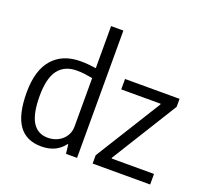

<svg xmlns="http://www.w3.org/2000/svg" viewBox="-137 -972 1226 1145"><g transform="rotate(20 476.5 -399.5)"><path d="M557 -53 816 -469V-474H566V-540H912V-489L653 -72V-67H922V0H557ZM233 9Q137 9 89.5 -58Q42 -125 42 -265Q42 -405 105 -477Q168 -549 282 -549Q306 -549 329 -547Q352 -545 380 -541V-808H458V0H388L381 -58H377Q327 9 233 9ZM252 -53Q277 -53 300 -61Q323 -69 341 -84.5Q359 -100 369.5 -122Q380 -144 380 -172V-478Q353 -483 329.5 -486Q306 -489 280 -489Q202 -489 162 -436.5Q122 -384 122 -271Q122 -159 154.5 -106Q187 -53 252 -53Z"/></g></svg>

Font: Encode Sans Condensed
Style: Regular
Weight: 400
Designer: Pablo Impallari, Andres Torresi
Foundry: Pablo Impallari, Andres Torresi
Version: Version 1.000; ttfautohint (v1.00) -l 8 -r 50 -G 200 -x 14 -